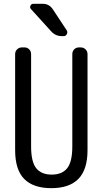

<svg xmlns="http://www.w3.org/2000/svg" viewBox="-20 -980 540 1010"><path d="M59.6 -190.4V-695.3Q59.6 -710 69.8 -720.2Q80.1 -730.5 94.7 -730.5H109.4Q124 -730.5 133.8 -720.2Q143.6 -710 143.6 -695.3V-210Q143.6 -128.9 170.4 -95.2Q197.3 -61.5 252 -61.5Q306.6 -61.5 333.5 -95.2Q360.4 -128.9 360.4 -210V-695.3Q360.4 -710 370.1 -720.2Q379.9 -730.5 394.5 -730.5H405.3Q419.9 -730.5 430.2 -720.2Q440.4 -710 440.4 -695.3V-190.4Q440.4 -87.9 392.6 -39.1Q344.7 9.8 250 9.8Q155.3 9.8 107.4 -38.6Q59.6 -86.9 59.6 -190.4ZM205.1 -960Q239.3 -960 258.8 -929.7L331.1 -820.3Q336.9 -810.5 331.5 -800.3Q326.2 -790 315.4 -790H304.7Q270.5 -790 247.1 -817.4L142.6 -932.6Q135.7 -939.5 140.1 -949.7Q144.5 -960 155.3 -960Z"/></svg>

Font: Rounded-L Mgen+ 2m regular
Style: Regular
Weight: 400
Designer: [Source Han Sans]
Ryoko NISHIZUKA  (kana & ideographs); Paul D. Hunt (Latin, Greek & Cyrillic); Wenlong ZHANG  (bopomofo
Version: Version 1.059.20150602